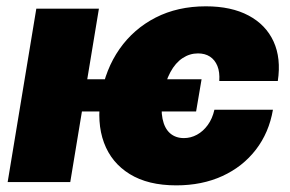

<svg xmlns="http://www.w3.org/2000/svg" viewBox="-20 -568 906 599"><path d="M608.9 -320.8 591.8 -220.2H157.2L174.3 -320.8ZM288.6 -541 199.2 0H3.9L93.3 -541ZM529.8 10.3Q441.9 10.3 384.8 -24.9Q327.6 -60.1 304.4 -122.8Q281.2 -185.5 294.9 -269Q309.1 -352.5 353 -415.3Q397 -478 465.6 -513.2Q534.2 -548.3 622.1 -548.3Q701.7 -548.3 755.6 -519.5Q809.6 -490.7 833.5 -438.5Q857.4 -386.2 846.7 -315.4H664.1Q666 -343.3 658.2 -362.3Q650.4 -381.3 635 -391.4Q619.6 -401.4 597.7 -401.4Q571.8 -401.4 549.6 -386.7Q527.3 -372.1 511.5 -342.8Q495.6 -313.5 487.8 -270Q481 -227.1 487.1 -197.3Q493.2 -167.5 510.5 -152.3Q527.8 -137.2 553.7 -137.2Q575.2 -137.2 594.5 -147.7Q613.8 -158.2 628.2 -178Q642.6 -197.8 648.9 -225.6H831.5Q819.3 -154.3 778.3 -101.1Q737.3 -47.9 673.8 -18.8Q610.4 10.3 529.8 10.3Z"/></svg>

Font: Inter 17pt Black
Style: Italic
Weight: 900
Italic angle: -9.3988°
Version: Version 4.001;git-66647c0bb